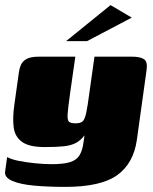

<svg xmlns="http://www.w3.org/2000/svg" viewBox="-30 -621 600 752"><path d="M225 111Q158 111 103.5 106Q49 101 18 87.5Q-13 74 -10 51L-2 -6Q13 3 43 9Q73 15 108 18.5Q143 22 171 22Q219 22 244.5 14Q270 6 281.5 -13Q293 -32 297 -63L301 -91Q286 -71 267 -61Q248 -51 219.5 -48Q191 -45 145 -45Q84 -45 56 -65.5Q28 -86 23.5 -123Q19 -160 26 -209L44 -338Q46 -353 52 -367Q58 -381 74 -390Q90 -399 122 -399H265Q261 -373 259 -357Q257 -341 255 -329Q253 -317 251 -301Q249 -285 245 -259Q237 -202 235 -176.5Q233 -151 240 -144.5Q247 -138 266 -138Q285 -138 293.5 -145.5Q302 -153 307.5 -178Q313 -203 320 -257L340 -399H488Q518 -399 533.5 -389.5Q549 -380 544 -346L506 -73Q493 19 429 65Q365 111 225 111ZM229 -460 403 -601 486 -552 311 -460Z"/></svg>

Font: Genos Black
Style: Italic
Weight: 900
Italic angle: -8°
Version: Version 1.010